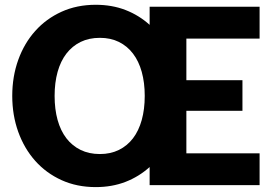

<svg xmlns="http://www.w3.org/2000/svg" viewBox="-20 -756 1114 784"><path d="M388 -127Q431.5 -127 465.5 -143.8Q499.5 -160.5 523 -191.2Q546.5 -222 558.8 -266Q571 -310 571 -364.5Q571 -418.5 558.8 -462.5Q546.5 -506.5 523 -537.2Q499.5 -568 465.5 -584.8Q431.5 -601.5 388 -601.5Q343.5 -601.5 309.2 -584.8Q275 -568 251.2 -537.2Q227.5 -506.5 215.2 -462.5Q203 -418.5 203 -364.5Q203 -310 215.2 -266Q227.5 -222 251.2 -191.2Q275 -160.5 309.2 -143.8Q343.5 -127 388 -127ZM741 -598.5V-428.5H970V-303.5H741V-130H1040V0H591V-74Q548 -35 492.8 -13.5Q437.5 8 371 8Q294 8 231.2 -20.5Q168.5 -49 123.8 -99.2Q79 -149.5 54.5 -217.5Q30 -285.5 30 -364.5Q30 -443.5 54.5 -511.5Q79 -579.5 123.8 -629.5Q168.5 -679.5 231.2 -708Q294 -736.5 371 -736.5Q437.5 -736.5 492.8 -715Q548 -693.5 591 -654.5V-728.5H1040V-598.5Z"/></svg>

Font: Lato ExtraBold
Style: Regular
Weight: 800
Designer: Lukasz Dziedzic with Adam Twardoch and Botio Nikoltchev
Foundry: tyPoland Lukasz Dziedzic
Version: Version 2.015; 2015-08-06; http://www.latofonts.com/